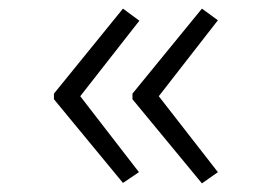

<svg xmlns="http://www.w3.org/2000/svg" viewBox="-20 -492 640 445"><path d="M448 -67 287 -262V-275L448 -472L485 -445L348 -269L485 -93ZM265 -68 105 -262V-275L265 -472L303 -444L166 -269L302 -93Z"/></svg>

Font: Noto Sans Mono Light
Style: Regular
Weight: 300
Designer: Monotype Design Team
Foundry: Monotype Imaging Inc.
Version: Version 2.014; ttfautohint (v1.8.4.7-5d5b)